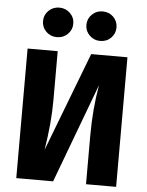

<svg xmlns="http://www.w3.org/2000/svg" viewBox="-61 -974 784 1023"><g transform="rotate(5 331.5 -462.5)"><path d="M157.5 -902Q181 -925 215 -925Q249 -925 272.5 -902Q296 -879 296 -846Q296 -813 272.5 -790Q249 -767 215 -767Q181 -767 157.5 -790Q134 -813 134 -846Q134 -879 157.5 -902ZM446 -925Q481 -925 504 -902Q527 -879 527 -846Q527 -813 504 -790Q481 -767 446 -767Q413 -767 389.5 -790Q366 -813 366 -846Q366 -879 389.5 -902Q413 -925 446 -925ZM599 -693V0H438V-259Q438 -402 461 -532L262 0H65V-693H226V-429Q226 -309 202 -163L405 -693Z"/></g></svg>

Font: Fira Sans
Style: Bold
Weight: 700
Designer: bBox Type GmbH & Carrois Corporate GbR & Edenspiekermann AG
Foundry: bBox Type GmbH & Carrois Corporate GbR & Edenspiekermann AG
Version: Version 4.301;PS 004.301;hotconv 1.0.88;makeotf.lib2.5.64775